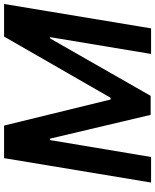

<svg xmlns="http://www.w3.org/2000/svg" viewBox="71 -838 767 950"><g transform="rotate(-90 455.0 -363.5)"><path d="M147 -727.3 26.3 0H152.7L236.5 -500.7H243.3L361.2 -2.1H455.3L739.3 -499.6H745.7L662.6 0H789.1L909.8 -727.3H748.6L445.7 -200.3H437.1L308.2 -727.3Z"/></g></svg>

Font: Margiela Sans Semi Bold
Style: Italic
Weight: 600
Italic angle: -9.39999°
Designer: Stefan Endress, Andreas Faust
Version: Version 1.100;FEAKit 1.0